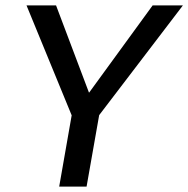

<svg xmlns="http://www.w3.org/2000/svg" viewBox="-20 -695 701 715"><path d="M200.4 0H302.4L349.3 -266.2L661.2 -675H548.5L312.2 -350.5H311.2L188.7 -675H78.7L246.9 -265.5Z"/></svg>

Font: Anybody Thin
Style: Italic
Weight: 100
Italic angle: -10°
Designer: Tyler Finck
Foundry: Etcetera Type Company
Version: Version 1.114;gftools[0.9.25]